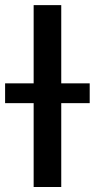

<svg xmlns="http://www.w3.org/2000/svg" viewBox="-78 -748 378 768"><path d="M167 -727.5H56.6V-414.6H-57.6V-335.4H56.6V0H167V-335.4H280.8V-414.6H167Z"/></svg>

Font: Raveo Display Display Medium
Style: Regular
Weight: 500
Designer: Jakub Foglar, Rasmus Andersson (Inter)
Foundry: Jakubfoglar.com
Version: Version 1.100;Glyphs 3.2.3 (3260)